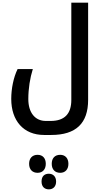

<svg xmlns="http://www.w3.org/2000/svg" viewBox="-20 -780 786 1451"><path d="M313 240H367C555 240 646 151 646 -25V-760H519V-25C519 78 470 134 363 134H326C245 134 194 71 194 -31C194 -110 207 -192 228 -258H113C82 -195 65 -110 65 -32C65 132 158 240 313 240ZM264 526C302 526 326 500 326 458C326 416 303 390 264 390C225 390 200 415 200 458C200 502 226 526 264 526ZM435 526C473 526 497 500 497 458C497 416 473 390 435 390C394 390 371 416 371 458C371 501 396 526 435 526ZM349 651C382 651 404 629 404 592C404 555 382 533 349 533C318 533 294 550 294 592C294 632 318 651 349 651Z"/></svg>

Font: Noto Kufi Arabic SemiBold
Style: Regular
Weight: 600
Designer: Monotype Design Team, David Williams, Khaled Hosny
Foundry: Google LLC
Version: Version 2.109